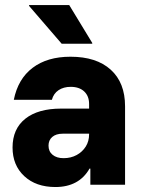

<svg xmlns="http://www.w3.org/2000/svg" viewBox="-20 -736 573 765"><path d="M200.8 9.2Q123.3 9.2 76.7 -34.2Q30 -77.5 30 -148.3Q30 -222.5 80.8 -262.9Q131.7 -303.3 223.3 -303.3H335V-321.7Q335 -353.3 315.4 -371.7Q295.8 -390 261.7 -390Q233.3 -390 213.3 -376.7Q193.3 -363.3 186.7 -338.3H35Q51.7 -421.7 110 -465.8Q168.3 -510 260.8 -510Q364.2 -510 421.2 -458.3Q478.3 -406.7 478.3 -312.5V0H340V-64.2H336.7Q315.8 -27.5 281.7 -9.2Q247.5 9.2 200.8 9.2ZM233.3 -105.8Q262.5 -105.8 285.4 -118.3Q308.3 -130.8 321.7 -152.1Q335 -173.3 335 -200.8V-203.3H230Q203.3 -203.3 188.3 -190.4Q173.3 -177.5 173.3 -155.8Q173.3 -132.5 189.6 -119.2Q205.8 -105.8 233.3 -105.8ZM225.8 -561.7 95.8 -712.5V-715.8H255.8L347.5 -565V-561.7Z"/></svg>

Font: Funnel Sans Light ExtraBold
Style: Regular
Weight: 800
Version: Version 1.000